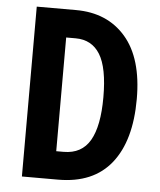

<svg xmlns="http://www.w3.org/2000/svg" viewBox="-52 -810 670 804"><g transform="rotate(5 283.5 -408.0)"><path d="M521 -416Q521 -241 445.5 -146Q370 -51 222 -51H70V-765H235Q367 -765 444 -676Q521 -587 521 -416ZM381 -411Q381 -535 346.5 -591Q312 -647 244 -647H204V-169H235Q311 -169 346 -229.5Q381 -290 381 -411Z"/></g></svg>

Font: Noto Sans Tamil UI ExtraCondensed
Style: Bold
Weight: 700
Width: 2
Designer: Jelle Bosma - Monotype Design Team
Foundry: Monotype Imaging Inc.
Version: Version 2.004; ttfautohint (v1.8.4.7-5d5b)